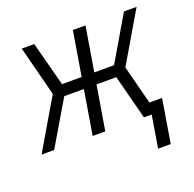

<svg xmlns="http://www.w3.org/2000/svg" viewBox="-125 -658 969 957"><g transform="rotate(-20 359.5 -179.5)"><path d="M622 171 660 -60H593L540 -265L696 -530H629L491 -295H386L425 -530H358L319 -295H215L153 -530H87L155 -265L-1 0H66L205 -235H309L270 0H337L376 -235H481L542 0H583L555 171Z"/></g></svg>

Font: Iosevka Sparkle Light Oblique
Style: Regular
Weight: 300
Italic angle: -9°
Designer: Belleve Invis
Foundry: Belleve Invis
Version: Version 4.5.0; ttfautohint (v1.8.3)